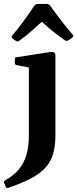

<svg xmlns="http://www.w3.org/2000/svg" viewBox="-55 -768 391 970"><path d="M91 -86V-313H225V-86ZM-34 156Q-38 149 -29 143Q13 120 39.5 88.5Q66 57 78.5 14Q91 -29 91 -86H225Q225 -33 214 7Q203 47 176 77.5Q149 108 103 132.5Q57 157 -13 181Q-22 184 -26 175ZM91 -313V-462L110 -423L30 -439Q20 -440 20 -450V-469Q20 -479 30 -479L197 -505Q212 -507 218.5 -503Q225 -499 225 -485V-313ZM8 -574Q1 -581 7 -589Q34 -620 62 -658.5Q90 -697 120 -741Q126 -748 135 -748H182Q191 -748 197 -741Q228 -698 257 -660.5Q286 -623 313 -592Q319 -585 311 -579Q306 -574 300.5 -570.5Q295 -567 289 -564Q280 -559 272 -565Q236 -590 204.5 -616Q173 -642 144 -669H168Q139 -642 108 -614.5Q77 -587 42 -562Q35 -556 26 -561Q21 -564 16.5 -567.5Q12 -571 8 -574Z"/></svg>

Font: Hahmlet SemiBold
Style: Regular
Weight: 600
Version: Version 1.002